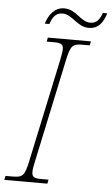

<svg xmlns="http://www.w3.org/2000/svg" viewBox="-75 -903 549 942"><g transform="rotate(5 199.0 -432.0)"><path d="M330 -779C380 -779 401 -814 415 -858H393C384 -831 370 -805 336 -805C286 -805 264 -864 203 -864C154 -864 127 -823 114 -781H136C147 -810 160 -838 196 -838C246 -838 272 -779 330 -779ZM-17 0H195L199 -20H163C130 -20 117 -25 117 -51C117 -64 120 -82 126 -108L232 -606C248 -683 257 -694 307 -694H343L347 -714H135L131 -694H167C200 -694 213 -689 213 -663C213 -650 209 -632 204 -606L98 -108C82 -31 73 -20 23 -20H-13Z"/></g></svg>

Font: Noto Serif SemiCondensed Thin
Style: Italic
Weight: 100
Width: 4
Italic angle: -12°
Designer: Monotype Design Team
Foundry: Monotype Imaging Inc.
Version: Version 2.013